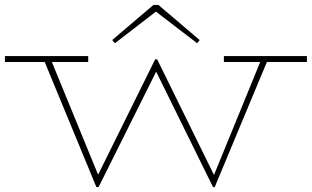

<svg xmlns="http://www.w3.org/2000/svg" viewBox="-25 -747 1262 777"><path d="M1217 -520V-496H1055L844 10H837L607 -457L374 10H365L156 -496H-5V-520H332V-496H185L372 -40L603 -507H611L841 -39L1028 -496H881V-520ZM440 -572 429 -585 596 -727H616L783 -585L773 -572L606 -700Z"/></svg>

Font: Padyakke Expanded One
Style: Regular
Weight: 400
Designer: James Puckett
Foundry: Dunwich Type Founders
Version: Version 1.500; ttfautohint (v1.8.4.7-5d5b)